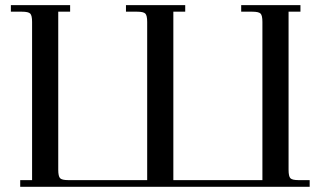

<svg xmlns="http://www.w3.org/2000/svg" viewBox="-20 -722 1236 742"><path d="M22 -676.8V-702.1H251V-676.8H205.1V-65.9Q205.1 -41 212.2 -33.4Q219.2 -25.9 244.1 -25.9H548.8V-637.2Q548.8 -662.1 541.7 -669.4Q534.7 -676.8 509.8 -676.8H466.8V-702.1H695.8V-676.8H649.9V-25.9H994.1V-637.2Q994.1 -662.1 987.1 -669.4Q980 -676.8 955.1 -676.8H912.1V-702.1H1141.1V-676.8H1095.2V-65.9Q1095.2 -40.5 1102.3 -33.2Q1109.4 -25.9 1133.8 -25.9H1176.8V0H58.1V-25.9H104V-637.2Q104 -662.1 96.9 -669.4Q89.8 -676.8 64.9 -676.8Z"/></svg>

Font: Dihjauti S
Style: Bold
Weight: 700
Designer: T. Christopher White
Version: Version 3.0.0